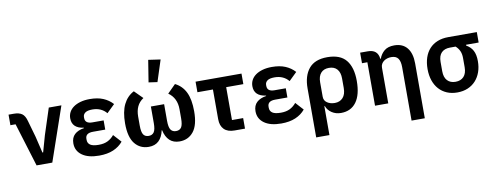

<svg xmlns="http://www.w3.org/2000/svg" viewBox="-76 -1216 4711 1828"><g transform="rotate(-10 2279.5 -302.5)"><path d="M188 0 59 -420H9V-522H59Q110 -522 138.5 -502Q167 -482 181 -428L226 -270L264 -111H271L316 -270L398 -522H520L340 0Z M1024 -82Q987 -37 929.5 -12.5Q872 12 792 12Q686 12 627.5 -30.5Q569 -73 569 -145Q569 -200 602 -231Q635 -262 694 -271V-275Q581 -290 581 -385Q581 -417 595 -444Q609 -471 636.5 -491Q664 -511 704 -522.5Q744 -534 795 -534Q871 -534 924.5 -511.5Q978 -489 1016 -447L939 -372Q915 -401 881 -416.5Q847 -432 803 -432Q755 -432 733.5 -416Q712 -400 712 -375V-365Q712 -311 782 -311H891V-222H773Q699 -222 699 -167V-156Q699 -124 724 -107Q749 -90 806 -90Q857 -90 892.5 -107.5Q928 -125 955 -158Z M1485 -203Q1485 -140 1502 -115.5Q1519 -91 1553 -91Q1588 -91 1604.5 -115.5Q1621 -140 1621 -203V-290Q1621 -399 1541 -455L1620 -534Q1688 -500 1721.5 -431Q1755 -362 1755 -247Q1755 -114 1704.5 -51Q1654 12 1570 12Q1510 12 1473.5 -22.5Q1437 -57 1423 -122H1419Q1405 -57 1368.5 -22.5Q1332 12 1272 12Q1188 12 1137.5 -51Q1087 -114 1087 -247Q1087 -359 1121.5 -429.5Q1156 -500 1222 -534L1301 -455Q1259 -427 1240 -386Q1221 -345 1221 -290V-203Q1221 -140 1237.5 -115.5Q1254 -91 1289 -91Q1323 -91 1340 -115.5Q1357 -140 1357 -203V-363H1485ZM1459 -581 1375 -593 1409 -805 1526 -788Z M2102 0Q2036 0 2001.5 -34.5Q1967 -69 1967 -133V-420H1817V-522H2261V-420H2095V-102H2203V0Z M2785 -82Q2748 -37 2690.5 -12.5Q2633 12 2553 12Q2447 12 2388.5 -30.5Q2330 -73 2330 -145Q2330 -200 2363 -231Q2396 -262 2455 -271V-275Q2342 -290 2342 -385Q2342 -417 2356 -444Q2370 -471 2397.5 -491Q2425 -511 2465 -522.5Q2505 -534 2556 -534Q2632 -534 2685.5 -511.5Q2739 -489 2777 -447L2700 -372Q2676 -401 2642 -416.5Q2608 -432 2564 -432Q2516 -432 2494.5 -416Q2473 -400 2473 -375V-365Q2473 -311 2543 -311H2652V-222H2534Q2460 -222 2460 -167V-156Q2460 -124 2485 -107Q2510 -90 2567 -90Q2618 -90 2653.5 -107.5Q2689 -125 2716 -158Z M2856 -273Q2856 -395 2913.5 -464.5Q2971 -534 3091 -534Q3216 -534 3273 -464Q3330 -394 3330 -263Q3330 -129 3278 -58.5Q3226 12 3130 12Q3080 12 3041.5 -13.5Q3003 -39 2989 -79H2984V200H2856ZM3088 -92Q3137 -92 3166.5 -124Q3196 -156 3196 -218V-310Q3196 -368 3168.5 -399.5Q3141 -431 3090 -431Q3039 -431 3011.5 -399.5Q2984 -368 2984 -310V-171Q2984 -133 3014.5 -112.5Q3045 -92 3088 -92Z M3460 0V-420H3408V-522H3482Q3578 -522 3587 -431H3592Q3608 -476 3643 -505Q3678 -534 3739 -534Q3820 -534 3863 -481Q3906 -428 3906 -330V200H3778V-317Q3778 -373 3758 -401Q3738 -429 3692 -429Q3672 -429 3653.5 -423.5Q3635 -418 3620.5 -407.5Q3606 -397 3597 -381.5Q3588 -366 3588 -345V0Z M4414 -421V-413Q4457 -389 4477.5 -350Q4498 -311 4498 -248Q4498 -190 4481 -142.5Q4464 -95 4432.5 -60.5Q4401 -26 4356 -7Q4311 12 4255 12Q4199 12 4154.5 -7Q4110 -26 4078.5 -61Q4047 -96 4030 -145.5Q4013 -195 4013 -256Q4013 -318 4029.5 -367Q4046 -416 4077.5 -450.5Q4109 -485 4155 -503.5Q4201 -522 4259 -522H4536V-421ZM4259 -421Q4206 -421 4176.5 -391.5Q4147 -362 4147 -302V-213Q4147 -153 4176 -122Q4205 -91 4255 -91Q4306 -91 4335 -122Q4364 -153 4364 -213V-302Q4364 -342 4351 -370.5Q4338 -399 4313 -421Z"/></g></svg>

Font: IBM Plex Sans SmBld
Style: Regular
Weight: 600
Designer: Mike Abbink, Paul van der Laan, Pieter van Rosmalen
Foundry: Bold Monday
Version: Version 3.005